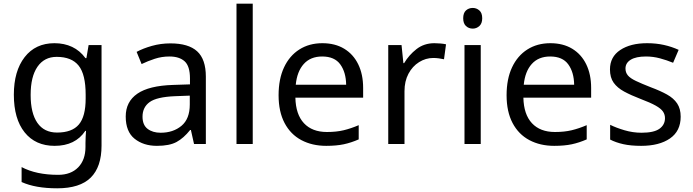

<svg xmlns="http://www.w3.org/2000/svg" viewBox="-20 -780 3752 1040"><path d="M275 -546Q328 -546 370.5 -526Q413 -506 443 -465H448L460 -536H530V9Q530 124 471.5 182Q413 240 290 240Q172 240 97 206V125Q176 167 295 167Q364 167 403.5 126.5Q443 86 443 16V-5Q443 -17 444 -39.5Q445 -62 446 -71H442Q388 10 276 10Q172 10 113.5 -63Q55 -136 55 -267Q55 -395 113.5 -470.5Q172 -546 275 -546ZM287 -472Q220 -472 183 -418.5Q146 -365 146 -266Q146 -167 182.5 -114.5Q219 -62 289 -62Q370 -62 407 -105.5Q444 -149 444 -246V-267Q444 -377 406 -424.5Q368 -472 287 -472Z M903 -545Q1001 -545 1048 -502Q1095 -459 1095 -365V0H1031L1014 -76H1010Q975 -32 936.5 -11Q898 10 830 10Q757 10 709 -28.5Q661 -67 661 -149Q661 -229 724 -272.5Q787 -316 918 -320L1009 -323V-355Q1009 -422 980 -448Q951 -474 898 -474Q856 -474 818 -461.5Q780 -449 747 -433L720 -499Q755 -518 803 -531.5Q851 -545 903 -545ZM929 -259Q829 -255 790.5 -227Q752 -199 752 -148Q752 -103 779.5 -82Q807 -61 850 -61Q918 -61 963 -98.5Q1008 -136 1008 -214V-262Z M1349 0H1261V-760H1349Z M1726 -546Q1795 -546 1844.5 -516Q1894 -486 1920.5 -431.5Q1947 -377 1947 -304V-251H1580Q1582 -160 1626.5 -112.5Q1671 -65 1751 -65Q1802 -65 1841.5 -74.5Q1881 -84 1923 -102V-25Q1882 -7 1842 1.5Q1802 10 1747 10Q1671 10 1612.5 -21Q1554 -52 1521.5 -113.5Q1489 -175 1489 -264Q1489 -352 1518.5 -415Q1548 -478 1601.5 -512Q1655 -546 1726 -546ZM1725 -474Q1662 -474 1625.5 -433.5Q1589 -393 1582 -321H1855Q1854 -389 1823 -431.5Q1792 -474 1725 -474Z M2333 -546Q2348 -546 2365.5 -544.5Q2383 -543 2396 -540L2385 -459Q2372 -462 2356.5 -464Q2341 -466 2327 -466Q2286 -466 2250 -443.5Q2214 -421 2192.5 -380.5Q2171 -340 2171 -286V0H2083V-536H2155L2165 -438H2169Q2195 -482 2236 -514Q2277 -546 2333 -546Z M2541 -737Q2561 -737 2576.5 -723.5Q2592 -710 2592 -681Q2592 -653 2576.5 -639Q2561 -625 2541 -625Q2519 -625 2504 -639Q2489 -653 2489 -681Q2489 -710 2504 -723.5Q2519 -737 2541 -737ZM2584 -536V0H2496V-536Z M2961 -546Q3030 -546 3079.5 -516Q3129 -486 3155.5 -431.5Q3182 -377 3182 -304V-251H2815Q2817 -160 2861.5 -112.5Q2906 -65 2986 -65Q3037 -65 3076.5 -74.5Q3116 -84 3158 -102V-25Q3117 -7 3077 1.5Q3037 10 2982 10Q2906 10 2847.5 -21Q2789 -52 2756.5 -113.5Q2724 -175 2724 -264Q2724 -352 2753.5 -415Q2783 -478 2836.5 -512Q2890 -546 2961 -546ZM2960 -474Q2897 -474 2860.5 -433.5Q2824 -393 2817 -321H3090Q3089 -389 3058 -431.5Q3027 -474 2960 -474Z M3667 -148Q3667 -70 3609 -30Q3551 10 3453 10Q3397 10 3356.5 1Q3316 -8 3285 -24V-104Q3317 -88 3362.5 -74.5Q3408 -61 3455 -61Q3522 -61 3552 -82.5Q3582 -104 3582 -140Q3582 -160 3571 -176Q3560 -192 3531.5 -208Q3503 -224 3450 -244Q3398 -264 3361 -284Q3324 -304 3304 -332Q3284 -360 3284 -404Q3284 -472 3339.5 -509Q3395 -546 3485 -546Q3534 -546 3576.5 -536.5Q3619 -527 3656 -510L3626 -440Q3592 -454 3555 -464Q3518 -474 3479 -474Q3425 -474 3396.5 -456.5Q3368 -439 3368 -409Q3368 -387 3381 -371.5Q3394 -356 3424.5 -341.5Q3455 -327 3506 -307Q3557 -288 3593 -268Q3629 -248 3648 -219.5Q3667 -191 3667 -148Z"/></svg>

Font: Noto Sans Carian
Style: Regular
Weight: 400
Designer: Monotype Design Team
Foundry: Monotype Imaging Inc.
Version: Version 2.002; ttfautohint (v1.8.4.7-5d5b)